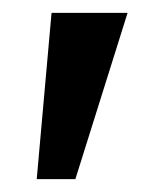

<svg xmlns="http://www.w3.org/2000/svg" viewBox="-20 -720 245 298"><path d="M37 -442 60 -700H178L97 -442Z"/></svg>

Font: Lexend
Style: Regular
Weight: 400
Designer: Bonnie Shaver-Troup, Thomas Jockin
Foundry: Lexend
Version: Version 1.007; ttfautohint (v1.8.3)